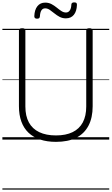

<svg xmlns="http://www.w3.org/2000/svg" viewBox="-20 -1172 937 1612"><path d="M450 19Q375 19 317 -0.5Q259 -20 219.5 -57.5Q180 -95 159.5 -151Q139 -207 139 -280V-916Q139 -926 145.5 -930.5Q152 -935 166 -935Q181 -935 187 -930.5Q193 -926 193 -916V-278Q193 -198 222.5 -144Q252 -90 309.5 -62.5Q367 -35 450 -35Q533 -35 589.5 -62.5Q646 -90 675 -144Q704 -198 704 -278V-916Q704 -926 710 -930.5Q716 -935 730 -935Q758 -935 758 -916V-280Q758 -183 722.5 -116Q687 -49 619 -15Q551 19 450 19ZM291 -1015Q268 -1015 268 -1036Q270 -1090 294 -1120Q318 -1150 359 -1150Q389 -1150 412.5 -1137.5Q436 -1125 456 -1108.5Q476 -1092 495 -1079.5Q514 -1067 534 -1067Q554 -1067 566 -1084.5Q578 -1102 579 -1134Q580 -1152 603 -1152Q616 -1152 621 -1147.5Q626 -1143 626 -1131Q624 -1077 600 -1047.5Q576 -1018 533 -1018Q504 -1018 480.5 -1030.5Q457 -1043 437 -1059.5Q417 -1076 398 -1089Q379 -1102 359 -1102Q339 -1102 328 -1085.5Q317 -1069 315 -1035Q314 -1024 308.5 -1019.5Q303 -1015 291 -1015ZM0 410H897V420H0ZM0 -20H897V0H0ZM0 -505H897V-500H0ZM0 -930H897V-920H0Z"/></svg>

Font: Playwrite DE Grund Guides
Style: Regular
Weight: 400
Designer: Veronika Burian, José Scaglione
Foundry: TypeTogether
Version: Version 1.003